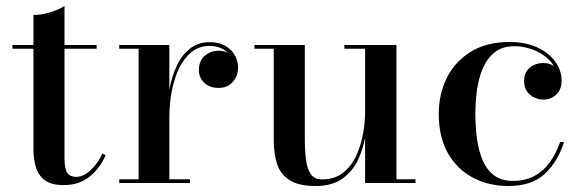

<svg xmlns="http://www.w3.org/2000/svg" viewBox="-20 -610 1949 640"><path d="M192.5 7Q149.5 7 127.8 -10.5Q106 -28 98.8 -55.5Q91.5 -83 91.5 -112.5V-560Q117 -560 147 -569Q177 -578 195 -590V-84.5Q195 -47 204.2 -33.8Q213.5 -20.5 234 -20.5Q258.5 -20.5 282.8 -43.5Q307 -66.5 321.5 -98.5L332 -92.5Q313 -48.5 278.2 -20.8Q243.5 7 192.5 7ZM21.5 -447.5V-460H302V-447.5Z M536.5 -217.5Q536.5 -264.5 544.2 -309.2Q552 -354 569 -390.2Q586 -426.5 613.2 -448Q640.5 -469.5 680 -469.5Q709.5 -469.5 730.5 -457.5Q751.5 -445.5 762.5 -426.2Q773.5 -407 773.5 -385Q773.5 -357 756 -337Q738.5 -317 709 -317Q678.5 -317 660.8 -334.2Q643 -351.5 643 -376.5Q643 -407.5 663 -424.2Q683 -441 708.5 -441Q726.5 -441 741 -433.2Q755.5 -425.5 764 -413Q772.5 -400.5 772.5 -385H760.5Q760.5 -404.5 750 -421Q739.5 -437.5 721.2 -447.2Q703 -457 678.5 -457Q644.5 -457 619.2 -437Q594 -417 577.2 -382.8Q560.5 -348.5 552.5 -305.5Q544.5 -262.5 544.5 -217.5ZM544.5 -460V-12.5H613.5V0H377.5V-12.5H442V-447.5H377.5V-460Z M1032.5 10Q975 10 944.8 -9.8Q914.5 -29.5 903.5 -63.5Q892.5 -97.5 892.5 -141V-447.5H828V-460H996V-152.5Q996 -110.5 999.8 -79Q1003.5 -47.5 1015.8 -29.8Q1028 -12 1053.5 -12Q1095.5 -12 1123.5 -34.2Q1151.5 -56.5 1167.5 -91.2Q1183.5 -126 1190.2 -164.8Q1197 -203.5 1197 -236.5L1205 -239.5Q1205 -204.5 1198.8 -161.8Q1192.5 -119 1174.8 -80Q1157 -41 1122.8 -15.5Q1088.5 10 1032.5 10ZM1197 0V-447.5H1128V-460H1301.5V-12.5H1365V0Z M1675 10Q1608.5 10 1556 -18Q1503.5 -46 1473 -99.5Q1442.5 -153 1442.5 -230Q1442.5 -297 1469.8 -351.2Q1497 -405.5 1549.8 -437.8Q1602.5 -470 1678.5 -470Q1732 -470 1770.8 -452Q1809.5 -434 1830.8 -404.8Q1852 -375.5 1852 -341Q1852 -311.5 1834.2 -294.8Q1816.5 -278 1791 -278Q1777 -278 1762 -284.5Q1747 -291 1737 -304.8Q1727 -318.5 1727 -340Q1727 -369 1746.2 -384.5Q1765.5 -400 1791 -400Q1815 -400 1833 -385Q1851 -370 1851 -341H1839.5Q1839.5 -368 1826.8 -389.2Q1814 -410.5 1792.5 -425.5Q1771 -440.5 1745.5 -448.2Q1720 -456 1694.5 -456Q1653 -456 1627.2 -434.2Q1601.5 -412.5 1587.8 -378.2Q1574 -344 1569.2 -304.8Q1564.5 -265.5 1564.5 -230Q1564.5 -187 1570 -147Q1575.5 -107 1589 -75.5Q1602.5 -44 1627 -25.5Q1651.5 -7 1689.5 -7Q1731.5 -7 1762 -23.8Q1792.5 -40.5 1813.2 -69.8Q1834 -99 1847 -136.5H1860Q1840.5 -73 1797 -31.5Q1753.5 10 1675 10Z"/></svg>

Font: Bodoni Moda 18pt Medium
Style: Regular
Weight: 500
Designer: Owen Earl
Foundry: indestructible type
Version: Version 2.004